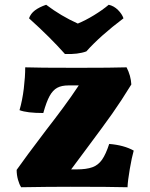

<svg xmlns="http://www.w3.org/2000/svg" viewBox="-20 -785 632 807"><path d="M542 -152Q534 -124 525.5 -74.5Q517 -25 516 2Q444 0 275 0Q183 0 69 2Q61 -10 55.5 -30Q50 -50 50 -71Q85 -121 173 -237Q208 -282 244 -330.5Q280 -379 311 -426H268Q239 -426 220.5 -416Q202 -406 188.5 -381.5Q175 -357 162 -310Q93 -310 62 -322Q74 -363 80 -412.5Q86 -462 86 -502Q133 -500 304 -500Q456 -500 512 -502Q530 -467 532 -430Q489 -360 451.5 -307Q414 -254 343 -159L279 -73H302Q343 -73 368 -82Q393 -91 409 -114Q425 -137 439 -180Q501 -175 542 -152ZM102 -708Q109 -728 127 -741.5Q145 -755 174 -765Q236 -718 307 -686Q339 -699 375 -721Q411 -743 437 -765Q459 -760 476 -743Q493 -726 499 -708Q402 -635 343 -569Q308 -556 253 -558Q191 -628 102 -708Z"/></svg>

Font: Vollkorn SC Black
Style: Regular
Weight: 900
Designer: Friedrich Althausen
Foundry: Friedrich Althausen
Version: Version 4.015